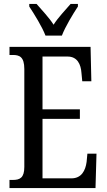

<svg xmlns="http://www.w3.org/2000/svg" viewBox="-20 -951 539 971"><path d="M210 -771H293C310 -816 349 -880 374 -918V-931H337C309 -898 275 -864 251 -826C227 -864 193 -898 165 -931H128V-918C153 -880 193 -816 210 -771ZM28 0H463L468 -174H422L418 -132C412 -88 392 -49 341 -49H195V-350H384V-398H195V-665H322C371 -665 389 -626 392 -582L396 -540H442L438 -714H28V-673H45C78 -673 103 -664 103 -602V-107C103 -52 81 -41 45 -41H28Z"/></svg>

Font: Noto Serif Georgian ExtraCondensed
Style: Regular
Weight: 400
Width: 2
Designer: Monotype Design Team, Akaki Razmadze
Foundry: Google LLC
Version: Version 2.003